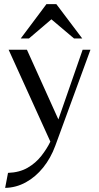

<svg xmlns="http://www.w3.org/2000/svg" viewBox="-20 -694 481 934"><path d="M5 220 19 147Q75 145 114.5 122Q154 99 181 64.5Q208 30 225 -5L22 -452H111L264 -113L382 -452H420L249 15Q227 75 190 121Q153 167 105.5 193Q58 219 5 220ZM81 -507 206 -674H254L380 -507H340L230 -600L121 -507Z"/></svg>

Font: Belleza
Style: Regular
Weight: 400
Designer: Eduardo Rodriguez Tunni
Foundry: Eduardo Rodriguez Tunni
Version: Version 1.003; ttfautohint (v1.8.4.7-5d5b)